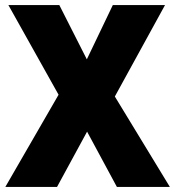

<svg xmlns="http://www.w3.org/2000/svg" viewBox="-20 -734 689 754"><path d="M647 0H439L322 -217L204 0H1L210 -362L13 -714H213L321 -501L423 -714H628L431 -355Z"/></svg>

Font: Noto Sans Gujarati SemiCondensed Black
Style: Regular
Weight: 900
Width: 4
Designer: Jelle Bosma - Monotype Design Team, Universal Thirst
Foundry: Monotype Imaging Inc.
Version: Version 2.106; ttfautohint (v1.8.4.7-5d5b)